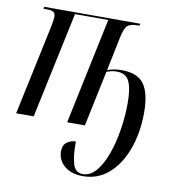

<svg xmlns="http://www.w3.org/2000/svg" viewBox="-86 -614 871 938"><g transform="rotate(10 349.5 -145.0)"><path d="M386 246Q329 246 295 217Q261 188 261 145Q261 113 281 99Q301 85 324 85Q324 159 336 197.5Q348 236 385 236Q422 236 451 201.5Q480 167 500 111Q520 55 530.5 -12Q541 -79 541 -143Q541 -217 524 -251.5Q507 -286 461 -286Q448 -286 437 -283.5Q426 -281 412 -276L354 0H266L377 -527H212L100 0H13L108 -447Q115 -481 115 -496Q115 -513 106 -519.5Q97 -526 74 -526H56L58 -536H534L532 -526H523Q487 -526 472.5 -512.5Q458 -499 448 -451L414 -285Q431 -291 448 -294Q465 -297 485 -297Q564 -297 596 -252Q628 -207 628 -112Q628 -11 598 70.5Q568 152 514 199Q460 246 386 246Z"/></g></svg>

Font: Noto Serif Display ExtraCondensed
Style: Italic
Weight: 400
Width: 2
Italic angle: -12°
Designer: Monotype Design Team
Foundry: Monotype Imaging Inc.
Version: Version 2.009